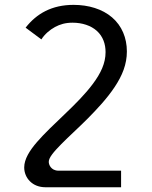

<svg xmlns="http://www.w3.org/2000/svg" viewBox="-20 -581 642 809"><path d="M171.9 208H490.2V138.2H227.1C210 138.2 200.2 131.3 193.8 123.5C187.5 115.7 185.5 106.4 185.5 101.1C185.5 92.3 189.9 82.5 199.7 69.3C217.8 44.9 254.9 9.3 290 -23.9C309.6 -42 337.4 -69.3 350.1 -82C389.6 -122.1 430.7 -165.5 463.4 -214.8C495.1 -262.7 514.6 -309.6 514.6 -364.3C514.6 -420.9 493.7 -472.2 452.1 -507.8C411.1 -543 353 -560.5 290 -560.5C198.7 -560.5 134.3 -523.9 87.9 -464.4L154.3 -415C168.5 -437 189.5 -455.1 211.9 -467.3C232.9 -478.5 255.4 -485.4 285.6 -485.4C326.7 -485.4 363.3 -473.1 387.7 -451.2C414.6 -427.2 424.8 -394.5 424.8 -361.3C424.8 -314 404.3 -272 371.6 -228C339.4 -184.6 298.3 -143.6 253.4 -100.6C210.4 -59.6 166.5 -18.1 135.7 17.6C105 53.2 82 89.4 82 124.5C82 146.5 90.8 168 106.4 183.1C122.1 198.7 144.5 208 171.9 208Z"/></svg>

Font: Hack
Style: Regular
Weight: 400
Monospace: yes
Designer: Christopher Simpkins
Foundry: Christopher Simpkins
Version: Version 2.010